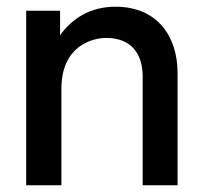

<svg xmlns="http://www.w3.org/2000/svg" viewBox="-20 -552 608 572"><path d="M405 -324V0H509V-335C509 -442 450 -532 324 -532C248 -532 194 -496 159 -447V-520H58V0H163V-288C163 -416 256 -439 296 -439C372 -439 405 -391 405 -324Z"/></svg>

Font: Aspekta 500
Style: Regular
Weight: 500
Designer: Ivo Dolenc
Version: Version 2.100